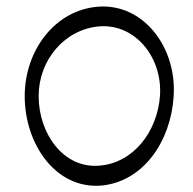

<svg xmlns="http://www.w3.org/2000/svg" viewBox="-20 -570 609 606"><path d="M296 16C431 6 519 -123 528 -265C539 -419 434 -559 291 -549C153 -539 58 -410 58 -267C58 -114 156 25 296 16ZM102 -267C102 -380 184 -479 296 -487C408 -494 493 -388 485 -268C477 -155 401 -54 291 -47C181 -39 102 -147 102 -267Z"/></svg>

Font: Nupuram ExtraLight
Style: Regular
Weight: 200
Designer: Santhosh Thottingal (santhosh.thottingal@gmail.com)
Foundry: SMC
Version: Version 1.000